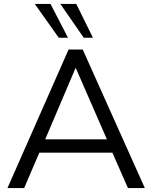

<svg xmlns="http://www.w3.org/2000/svg" viewBox="-20 -957 775 977"><path d="M18 0 329 -705H401L717 0H631L552 -180H180L103 0ZM364 -610 210 -248H524L366 -610ZM406 -765 287 -937H368L453 -765ZM279 -765 157 -937H237L326 -765Z"/></svg>

Font: Mulish
Style: Regular
Weight: 400
Designer: Vernon Adams
Foundry: Vernon Adams
Version: Version 3.603; ttfautohint (v1.8.3)